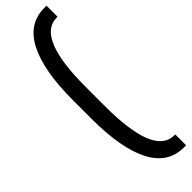

<svg xmlns="http://www.w3.org/2000/svg" viewBox="-329 -780 942 942"><g transform="rotate(-45 141.5 -309.5)"><path d="M46.9 -375Q46.9 -578.1 102.3 -686Q157.7 -793.9 268.1 -793.9H283.2V-717.8L270 -716.8Q137.2 -709 137.2 -376V-242.2Q137.2 91.3 270 99.1L283.2 100.1V174.8H268.1Q157.7 174.8 102.3 67.1Q46.9 -40.5 46.9 -244.1Z"/></g></svg>

Font: Teko
Style: Regular
Weight: 400
Designer: Manushi Parikh, Jonny Pinhorn
Foundry: Indian Type Foundry
Version: Version 2.000;PS 1.0;hotconv 1.0.79;makeotf.lib2.5.61930